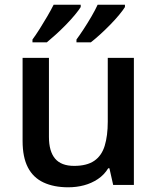

<svg xmlns="http://www.w3.org/2000/svg" viewBox="-20 -786 670 816"><path d="M549 -540V0H461L445 -71H440Q423 -43 396 -25Q369 -7 337 1.5Q305 10 270 10Q209 10 165 -10.5Q121 -31 98.5 -74.5Q76 -118 76 -187V-540H188V-204Q188 -143 214 -112Q240 -81 295 -81Q349 -81 380.5 -102.5Q412 -124 425 -166.5Q438 -209 438 -269V-540ZM511 -756Q503 -743 486.5 -723Q470 -703 448.5 -681Q427 -659 405.5 -639.5Q384 -620 366 -606H305V-618Q319 -637 336 -663Q353 -689 369 -716.5Q385 -744 395 -766H511ZM323 -756Q315 -743 298.5 -723Q282 -703 260.5 -681Q239 -659 217.5 -639.5Q196 -620 179 -606H118V-618Q132 -637 148.5 -663Q165 -689 181 -716.5Q197 -744 208 -766H323Z"/></svg>

Font: Noto Sans Oriya Medium
Style: Regular
Weight: 500
Version: Version 2.003